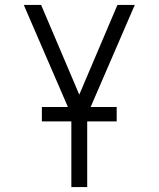

<svg xmlns="http://www.w3.org/2000/svg" viewBox="-20 -755 640 775"><path d="M268 0V-291L76 -735H146L300 -373L454 -735H524L332 -291V0ZM451 -265H149V-323H451Z"/></svg>

Font: Iosevka Aile Light
Style: Regular
Weight: 300
Designer: Belleve Invis
Foundry: Belleve Invis
Version: Version 27.3.5; ttfautohint (v1.8.4)